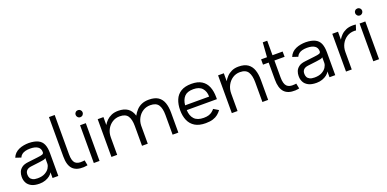

<svg xmlns="http://www.w3.org/2000/svg" viewBox="-7 -1553 4820 2389"><g transform="rotate(-20 2403.0 -358.5)"><path d="M231 11Q163 11 123 -10.5Q83 -32 65.5 -66Q48 -100 48 -137V-150Q48 -177 59 -207Q70 -237 100.5 -260.5Q131 -284 189 -290L314 -305Q362 -310 381 -317.5Q400 -325 400 -345Q400 -393 365 -416.5Q330 -440 264 -440Q230 -440 202.5 -433Q175 -426 155.5 -411Q136 -396 126 -372L54 -396Q66 -427 88.5 -449.5Q111 -472 141.5 -485.5Q172 -499 206 -505Q240 -511 274 -511Q350 -509 395.5 -486.5Q441 -464 460.5 -418.5Q480 -373 480 -302V0H404V-76Q393 -54 368 -34Q343 -14 307.5 -1.5Q272 11 231 11ZM230 -60Q289 -60 327.5 -81Q366 -102 384.5 -131.5Q403 -161 404 -188Q404 -206 404 -229Q404 -252 404 -264Q396 -255 375.5 -250Q355 -245 318 -241L204 -227Q163 -222 143.5 -202Q124 -182 124 -151V-143Q124 -122 133.5 -103Q143 -84 166 -72Q189 -60 230 -60Z M867 -1Q860 1 851 2Q842 3 832.5 4Q823 5 815 6Q717 10 669 -41Q621 -92 621 -205V-728H697V-207Q697 -122 728 -91Q759 -60 827 -67Q834 -67 842.5 -68.5Q851 -70 854 -70Z M1026 -500V0H950V-500ZM989 -593Q969 -593 955.5 -607Q942 -621 942 -640Q942 -659 955.5 -672.5Q969 -686 989 -686Q1008 -686 1021.5 -672.5Q1035 -659 1035 -640Q1035 -621 1021.5 -607Q1008 -593 989 -593Z M1587 4V-258Q1587 -345 1557 -390.5Q1527 -436 1450 -436Q1395 -436 1351.5 -408Q1308 -380 1283 -333Q1258 -286 1258 -228V4H1182V-496H1258V-391Q1274 -420 1300.5 -446.5Q1327 -473 1365.5 -490Q1404 -507 1456 -507Q1532 -507 1580 -474Q1628 -441 1648 -373Q1669 -412 1698 -442.5Q1727 -473 1767 -490Q1807 -507 1861 -507Q1939 -507 1984 -477Q2029 -447 2048.5 -391.5Q2068 -336 2068 -260V4H1992V-258Q1992 -345 1962 -390.5Q1932 -436 1855 -436Q1801 -436 1758.5 -409.5Q1716 -383 1690.5 -337.5Q1665 -292 1663 -237V4Z M2661 -223H2262Q2265 -146 2305.5 -103Q2346 -60 2430 -60Q2470 -60 2497 -69Q2524 -78 2542.5 -93Q2561 -108 2575 -125L2640 -86Q2620 -58 2593 -36Q2566 -14 2526.5 -1.5Q2487 11 2430 11Q2343 11 2289 -22Q2235 -55 2209.5 -113.5Q2184 -172 2184 -250Q2184 -327 2208.5 -386Q2233 -445 2286.5 -478Q2340 -511 2426 -511Q2511 -511 2562.5 -478Q2614 -445 2637.5 -386.5Q2661 -328 2661 -250ZM2263 -286H2581Q2581 -355 2543 -397.5Q2505 -440 2426 -440Q2345 -440 2307.5 -399Q2270 -358 2263 -286Z M3181 4V-258Q3181 -345 3151 -393Q3121 -441 3044 -441Q2989 -441 2945.5 -412Q2902 -383 2877 -334.5Q2852 -286 2852 -228V4H2776V-496H2852V-391Q2868 -420 2894.5 -448Q2921 -476 2959.5 -494Q2998 -512 3050 -512Q3128 -512 3173 -480.5Q3218 -449 3237.5 -392.5Q3257 -336 3257 -260V4Z M3669 2Q3661 4 3652 5Q3643 6 3634 7Q3625 8 3617 9Q3518 13 3470 -39.5Q3422 -92 3422 -205V-430H3347V-500H3425L3439 -692H3498V-500H3632L3633 -430H3498V-207Q3498 -122 3529.5 -89.5Q3561 -57 3629 -64Q3635 -64 3642 -65Q3649 -66 3655 -67Z M3898 11Q3830 11 3790 -10.5Q3750 -32 3732.5 -66Q3715 -100 3715 -137V-150Q3715 -177 3726 -207Q3737 -237 3767.5 -260.5Q3798 -284 3856 -290L3981 -305Q4029 -310 4048 -317.5Q4067 -325 4067 -345Q4067 -393 4032 -416.5Q3997 -440 3931 -440Q3897 -440 3869.5 -433Q3842 -426 3822.5 -411Q3803 -396 3793 -372L3721 -396Q3733 -427 3755.5 -449.5Q3778 -472 3808.5 -485.5Q3839 -499 3873 -505Q3907 -511 3941 -511Q4017 -509 4062.5 -486.5Q4108 -464 4127.5 -418.5Q4147 -373 4147 -302V0H4071V-76Q4060 -54 4035 -34Q4010 -14 3974.5 -1.5Q3939 11 3898 11ZM3897 -60Q3956 -60 3994.5 -81Q4033 -102 4051.5 -131.5Q4070 -161 4071 -188Q4071 -206 4071 -229Q4071 -252 4071 -264Q4063 -255 4042.5 -250Q4022 -245 3985 -241L3871 -227Q3830 -222 3810.5 -202Q3791 -182 3791 -151V-143Q3791 -122 3800.5 -103Q3810 -84 3833 -72Q3856 -60 3897 -60Z M4580 -434Q4574 -435 4568.5 -435.5Q4563 -436 4556 -436Q4501 -436 4457.5 -408Q4414 -380 4389 -333Q4364 -286 4364 -228V4H4288V-496H4364V-391Q4380 -420 4406.5 -446.5Q4433 -473 4471.5 -490Q4510 -507 4562 -507Q4573 -507 4583 -506.5Q4593 -506 4603 -504Z M4727 -500V0H4651V-500ZM4690 -593Q4670 -593 4656.5 -607Q4643 -621 4643 -640Q4643 -659 4656.5 -672.5Q4670 -686 4690 -686Q4709 -686 4722.5 -672.5Q4736 -659 4736 -640Q4736 -621 4722.5 -607Q4709 -593 4690 -593Z"/></g></svg>

Font: Nata Sans
Style: Regular
Weight: 400
Designer: Daniel Uzquiano Cruz
Version: Version 1.001